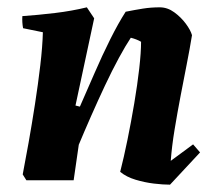

<svg xmlns="http://www.w3.org/2000/svg" viewBox="-20 -492 592 524"><path d="M444 12Q425 12 400 9Q375 6 350 -1.5Q325 -9 308 -23Q318 -62 328 -111Q338 -160 346.5 -210.5Q355 -261 360 -305Q365 -349 365 -378Q353 -385 337 -389Q323 -368 304.5 -334Q286 -300 266.5 -258.5Q247 -217 228.5 -175Q210 -133 195 -97L181 0H52L42 -16Q49 -52 58 -102.5Q67 -153 75.5 -208Q84 -263 90 -314Q96 -365 97 -404L43 -415Q40 -431 41 -448Q84 -451 130 -456.5Q176 -462 217 -472L237 -442L186 -204L198 -201Q217 -244 238 -292.5Q259 -341 281 -385Q303 -429 323 -460Q348 -465 370 -468.5Q392 -472 416 -472Q437 -472 455.5 -458.5Q474 -445 487 -427.5Q500 -410 504 -396Q498 -359 489.5 -316Q481 -273 473 -231Q464 -184 456.5 -138.5Q449 -93 446 -53L507 -98L526 -76Z"/></svg>

Font: Labrada
Style: Bold Italic
Weight: 700
Italic angle: -7°
Designer: Mercedes Jáuregui
Foundry: Omnibus-Type Team
Version: Version 1.000; ttfautohint (v1.8.4.7-5d5b)